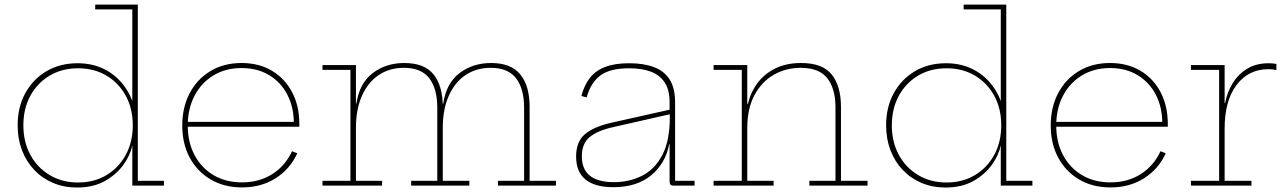

<svg xmlns="http://www.w3.org/2000/svg" viewBox="-20 -810 5612 838"><path d="M557.5 0V-212L559.5 -234V-286L557.5 -322V-769H395.5V-790H581.5V-21H695.5V0ZM318.5 -534Q392 -534 448.8 -500.8Q505.5 -467.5 539 -408.8Q572.5 -350 575.5 -273L559.5 -263Q559.5 -335.5 529.2 -391.5Q499 -447.5 445 -479.8Q391 -512 320.5 -512Q250.5 -512 196.5 -479.8Q142.5 -447.5 112.2 -391.5Q82 -335.5 82 -263Q82 -190.5 112.5 -134.2Q143 -78 197 -45.8Q251 -13.5 320.5 -13.5Q391 -13.5 444.8 -45.8Q498.5 -78 529 -134.2Q559.5 -190.5 559.5 -263L562.5 -173H556.5Q549 -133.5 519 -91.2Q489 -49 438.2 -20.2Q387.5 8.5 316 8.5Q259.5 8.5 212 -11.5Q164.5 -31.5 129.8 -68Q95 -104.5 76 -154.2Q57 -204 57 -263Q57 -342 90.2 -403Q123.5 -464 182.5 -499Q241.5 -534 318.5 -534Z M1036.5 8Q958.5 8 899.8 -26.5Q841 -61 808.2 -121.8Q775.5 -182.5 775.5 -262Q775.5 -342 808 -403.5Q840.5 -465 898.8 -500Q957 -535 1034.5 -535Q1110.5 -535 1167.2 -501Q1224 -467 1255.2 -407Q1286.5 -347 1286.5 -269Q1286.5 -265.5 1286.5 -262.5Q1286.5 -259.5 1286.5 -257H1262.5Q1262.5 -260 1262.5 -263.8Q1262.5 -267.5 1262.5 -271Q1262.5 -342 1234.2 -396.5Q1206 -451 1154.8 -482Q1103.5 -513 1034.5 -513Q964.5 -513 911.5 -480.8Q858.5 -448.5 829 -392Q799.5 -335.5 799.5 -262Q799.5 -189 829.2 -133Q859 -77 912.2 -45.5Q965.5 -14 1036.5 -14Q1111.5 -14 1168.5 -50.2Q1225.5 -86.5 1254.5 -150L1277.5 -141Q1246 -72 1183 -32Q1120 8 1036.5 8ZM790.5 -257V-278H1278.5L1284.5 -257Z M2153.5 0V-21H2267.5V-340Q2267.5 -422.5 2232.5 -468.2Q2197.5 -514 2121.5 -514Q2059.5 -514 2012.5 -482.8Q1965.5 -451.5 1939 -392.5Q1912.5 -333.5 1912.5 -251L1904.5 -358H1914.5Q1928 -447.5 1986 -491.2Q2044 -535 2123.5 -535Q2210.5 -535 2251 -485Q2291.5 -435 2291.5 -344V-21H2406.5V0ZM1387.5 0V-21H1509.5V-505H1387.5V-526H1533.5V-21H1647.5V0ZM1774.5 0V-21H1888.5V-340Q1888.5 -422.5 1853.8 -468.2Q1819 -514 1742.5 -514Q1680.5 -514 1633.5 -482.8Q1586.5 -451.5 1560 -392.5Q1533.5 -333.5 1533.5 -251L1525.5 -358H1535.5Q1549 -447.5 1607 -491.2Q1665 -535 1744.5 -535Q1832.5 -535 1872.5 -485Q1912.5 -435 1912.5 -344V-21H2028.5V0Z M2917.5 0Q2910 0 2906.2 -4.5Q2902.5 -9 2902.5 -17V-231L2904.5 -241L2903.5 -299L2902.5 -320V-363Q2902.5 -418.5 2880.5 -451Q2858.5 -483.5 2819 -497.8Q2779.5 -512 2726.5 -512Q2642.5 -512 2600.5 -480.8Q2558.5 -449.5 2540.5 -385L2517.5 -391Q2530 -439 2555.2 -470.8Q2580.5 -502.5 2622.2 -518.2Q2664 -534 2726.5 -534Q2788.5 -534 2833.2 -517.5Q2878 -501 2902.2 -463.8Q2926.5 -426.5 2926.5 -364V-21H3011.5V0ZM2656.5 7Q2577 7 2535.8 -26.2Q2494.5 -59.5 2494.5 -127Q2494.5 -192.5 2534 -225.2Q2573.5 -258 2651.5 -275L2910.5 -333V-313L2655.5 -255Q2588 -240 2553.8 -211.8Q2519.5 -183.5 2519.5 -128Q2519.5 -70.5 2555 -42.8Q2590.5 -15 2659.5 -15Q2727 -15 2782.5 -43Q2838 -71 2870.8 -133.5Q2903.5 -196 2903.5 -299L2909.5 -180H2900.5Q2885 -97.5 2822.5 -45.2Q2760 7 2656.5 7Z M3241.5 -21H3356.5V0H3094.5V-21H3217.5V-505H3094.5V-526H3241.5ZM3626.5 -21V-342Q3626.5 -422.5 3591 -468.2Q3555.5 -514 3474.5 -514Q3410.5 -514 3357.5 -483.8Q3304.5 -453.5 3273 -394.8Q3241.5 -336 3241.5 -251L3234.5 -357H3244.5Q3256.5 -408 3286.8 -448.2Q3317 -488.5 3364.8 -511.8Q3412.5 -535 3476.5 -535Q3570.5 -535 3610.5 -484.2Q3650.5 -433.5 3650.5 -344V-21H3766.5V0H3512.5V-21Z M4348 0V-212L4350 -234V-286L4348 -322V-769H4186V-790H4372V-21H4486V0ZM4109 -534Q4182.5 -534 4239.2 -500.8Q4296 -467.5 4329.5 -408.8Q4363 -350 4366 -273L4350 -263Q4350 -335.5 4319.8 -391.5Q4289.5 -447.5 4235.5 -479.8Q4181.5 -512 4111 -512Q4041 -512 3987 -479.8Q3933 -447.5 3902.8 -391.5Q3872.5 -335.5 3872.5 -263Q3872.5 -190.5 3903 -134.2Q3933.5 -78 3987.5 -45.8Q4041.5 -13.5 4111 -13.5Q4181.5 -13.5 4235.2 -45.8Q4289 -78 4319.5 -134.2Q4350 -190.5 4350 -263L4353 -173H4347Q4339.5 -133.5 4309.5 -91.2Q4279.5 -49 4228.8 -20.2Q4178 8.5 4106.5 8.5Q4050 8.5 4002.5 -11.5Q3955 -31.5 3920.2 -68Q3885.5 -104.5 3866.5 -154.2Q3847.5 -204 3847.5 -263Q3847.5 -342 3880.8 -403Q3914 -464 3973 -499Q4032 -534 4109 -534Z M4827 8Q4749 8 4690.2 -26.5Q4631.5 -61 4598.8 -121.8Q4566 -182.5 4566 -262Q4566 -342 4598.5 -403.5Q4631 -465 4689.2 -500Q4747.5 -535 4825 -535Q4901 -535 4957.8 -501Q5014.5 -467 5045.8 -407Q5077 -347 5077 -269Q5077 -265.5 5077 -262.5Q5077 -259.5 5077 -257H5053Q5053 -260 5053 -263.8Q5053 -267.5 5053 -271Q5053 -342 5024.8 -396.5Q4996.5 -451 4945.2 -482Q4894 -513 4825 -513Q4755 -513 4702 -480.8Q4649 -448.5 4619.5 -392Q4590 -335.5 4590 -262Q4590 -189 4619.8 -133Q4649.5 -77 4702.8 -45.5Q4756 -14 4827 -14Q4902 -14 4959 -50.2Q5016 -86.5 5045 -150L5068 -141Q5036.5 -72 4973.5 -32Q4910.5 8 4827 8ZM4581 -257V-278H5069L5075 -257Z M5325 -21H5442V0H5178V-21H5301V-505H5178V-526H5325ZM5551 -504Q5544.5 -505.5 5536.8 -506.8Q5529 -508 5516 -508Q5429 -508 5377 -439Q5325 -370 5325 -249L5317 -360H5327Q5335.5 -406 5359.5 -445.8Q5383.5 -485.5 5423 -509.8Q5462.5 -534 5518 -534Q5528 -534 5534.8 -533.2Q5541.5 -532.5 5551 -531Z"/></svg>

Font: Hepta Slab ExtraLight ExtraLight
Style: Regular
Weight: 250
Version: Version 1.102